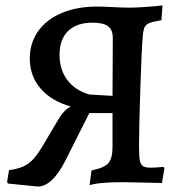

<svg xmlns="http://www.w3.org/2000/svg" viewBox="-20 -667 664 703"><path d="M582 -51 573 3 528 2Q458 0 432 0Q343 0 308 11L315 -43Q361 -52 376.5 -69.5Q392 -87 392 -129V-253H307L219 -78Q171 16 118 16L9 5L6 -1L13 -44Q56 -49 82 -67Q108 -85 134 -129L188 -220Q201 -243 212.5 -256Q224 -269 239 -277Q168 -297 128.5 -343Q89 -389 89 -453Q89 -509 119.5 -552.5Q150 -596 206 -619.5Q262 -643 336 -643Q353 -643 393 -641Q431 -639 451 -639Q497 -639 575 -647L571 -593Q541 -588 528 -583Q515 -578 510 -568.5Q505 -559 503 -537Q499 -499 494 -348Q489 -197 489 -131Q489 -96 492 -80Q495 -64 504 -58.5Q513 -53 532 -53Q549 -53 579 -56ZM392 -316 393 -528Q393 -558 375.5 -571Q358 -584 319 -584Q261 -584 229.5 -553.5Q198 -523 198 -466Q198 -412 226.5 -374Q255 -336 307 -321Z"/></svg>

Font: Alegreya Medium
Style: Regular
Weight: 500
Designer: Juan Pablo del Peral
Foundry: Huerta Tipografica
Version: Version 2.007; ttfautohint (v1.6)